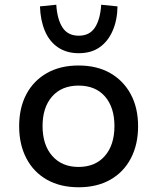

<svg xmlns="http://www.w3.org/2000/svg" viewBox="-20 -783 664 812"><path d="M313 9Q235 9 178.5 -23Q122 -55 91.5 -113.5Q61 -172 61 -249Q61 -327 91.5 -384.5Q122 -442 178.5 -474Q235 -506 312 -506Q390 -506 446 -474Q502 -442 533 -384.5Q564 -327 564 -249Q564 -172 533.5 -113.5Q503 -55 446.5 -23Q390 9 313 9ZM312 -77Q383 -77 423.5 -123.5Q464 -170 464 -250Q464 -329 424 -375Q384 -421 312 -421Q241 -421 200.5 -375Q160 -329 160 -250Q160 -170 201 -123.5Q242 -77 312 -77ZM313 -558Q262 -558 225.5 -582.5Q189 -607 170 -652Q151 -697 149 -756L218 -763Q222 -701 244.5 -666.5Q267 -632 313 -632Q359 -632 381.5 -666.5Q404 -701 408 -763L477 -756Q476 -697 456 -652Q436 -607 400.5 -582.5Q365 -558 313 -558Z"/></svg>

Font: Nunito Sans 7pt Medium
Style: Regular
Weight: 500
Designer: Vernon Adams
Foundry: Vernon Adams
Version: Version 3.101;gftools[0.9.27]